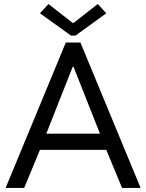

<svg xmlns="http://www.w3.org/2000/svg" viewBox="-20 -930 724 950"><path d="M305.7 -719.7H377.9L675.8 0H584L505.9 -188.5H177.7L99.6 0H7.8ZM339.8 -816.4H343.8L463.9 -910.2L505.9 -864.3L353.5 -753.9H331.1L177.7 -864.3L219.7 -910.2ZM474.6 -268.6 343.8 -599.6H339.8L209 -268.6Z"/></svg>

Font: Reddit Sans Vanilla
Style: Regular
Weight: 400
Designer: Stephen Hutchings
Foundry: Reddit
Version: Version 1.013